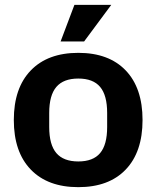

<svg xmlns="http://www.w3.org/2000/svg" viewBox="-20 -762 646 792"><path d="M37 -267Q37 -399 107 -471.5Q177 -544 303 -544Q429 -544 498.5 -471.5Q568 -399 568 -267Q568 -135 498.5 -62.5Q429 10 303 10Q177 10 107 -62.5Q37 -135 37 -267ZM303 -96Q364 -96 393 -130.5Q422 -165 422 -238V-296Q422 -369 393 -403.5Q364 -438 303 -438Q242 -438 212.5 -403.5Q183 -369 183 -296V-238Q183 -165 212.5 -130.5Q242 -96 303 -96ZM287 -742H439L327 -591H230Z"/></svg>

Font: Mozilla Text BETA
Style: Bold
Weight: 700
Designer: Studio DRAMA
Foundry: Studio DRAMA
Version: Version 0.100